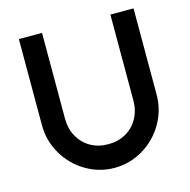

<svg xmlns="http://www.w3.org/2000/svg" viewBox="-109 -840 957 966"><g transform="rotate(-15 369.5 -357.5)"><path d="M193.6 -286V-732.8H73V-285.2Q73 -202.7 113.8 -133.2Q154.6 -63.6 223.4 -22.9Q292.2 17.8 371.6 17.8V-105.4Q319.6 -105.4 279.4 -128.5Q239.2 -151.6 216.4 -192.7Q193.6 -233.9 193.6 -286ZM670.2 -285.2V-732.8H549.6V-286Q549.6 -233.9 526.8 -192.7Q504 -151.6 463.8 -128.5Q423.6 -105.4 371.6 -105.4V17.8Q451 17.8 519.8 -22.9Q588.6 -63.6 629.4 -133.2Q670.2 -202.7 670.2 -285.2Z"/></g></svg>

Font: SUIT Variable
Style: Regular
Weight: 400
Designer: Sunn Youn; Korean Glyphs from Source Han Sans (Sandoll Communications; Soo-young Jang, Joo-yeon Kang)
Foundry: Sunn
Version: Version 1.150;FEAKit 1.0